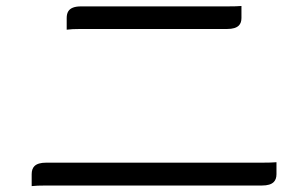

<svg xmlns="http://www.w3.org/2000/svg" viewBox="-20 -673 1040 648"><path d="M864.3 -124H135.7Q107.9 -124 96.2 -112.3Q86.9 -103 86.9 -85V-44.9Q103.5 -46.9 135.7 -46.9H864.3Q892.1 -46.9 903.8 -58.6Q913.1 -67.9 913.1 -85V-125.5Q896.5 -124 864.3 -124ZM747.1 -651.4H252.9Q220.7 -651.4 210.4 -634.8Q205.1 -626 205.1 -612.3V-572.8Q221.7 -575.2 252.9 -575.2H747.1Q774.4 -575.2 786.1 -586.9Q794.9 -595.7 794.9 -612.3V-652.8Q778.8 -651.4 747.1 -651.4Z"/></svg>

Font: YuPearl-Light
Style: Light
Weight: 300
Designer: Max Yao
Foundry: Max-Everyday
Version: Version 1.011; ttfautohint (v1.8.3)